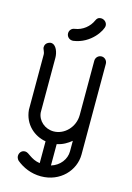

<svg xmlns="http://www.w3.org/2000/svg" viewBox="-149 -872 803 1172"><g transform="rotate(15 252.5 -286.5)"><path d="M204 -623C205 -623 208 -623 209 -623C320 -638 377 -736 377 -763C377 -787 355 -800 340 -800C320 -800 313 -791 307 -778C289 -737 249 -703 199 -696C180 -694 167 -678 167 -660C167 -639 184 -623 204 -623ZM236 -58C181 -58 135 -98 131 -150V-495C131 -525 117 -576 81 -576C80 -576 45 -572 45 -539C45 -526 57 -513 57 -495V-147C65 -55 133 1 205 13V151C145 142 127 105 101 105C76 105 65 126 65 142C65 159 76 169 78 171C117 203 170 227 232 227C354 227 438 135 438 34V-539C438 -559 422 -576 402 -576C381 -576 365 -559 365 -539V-196C365 -119 304 -58 236 -58ZM275 12C311 5 341 -13 365 -33V34C365 84 329 131 275 147Z"/></g></svg>

Font: LS
Style: RegularAlt
Weight: 500
Designer: BSozoo
Foundry: BSozoo
Version: Version 001.000